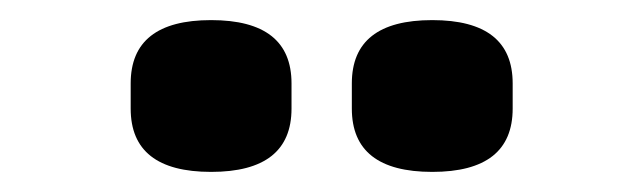

<svg xmlns="http://www.w3.org/2000/svg" viewBox="-20 -771 640 191"><path d="M110 -663V-688Q110 -751 190 -751Q270 -751 270 -688V-663Q270 -600 190 -600Q110 -600 110 -663ZM330 -663V-688Q330 -751 410 -751Q490 -751 490 -688V-663Q490 -600 410 -600Q330 -600 330 -663Z"/></svg>

Font: Anuphan
Style: Bold
Weight: 700
Designer: Mike Abbink, Paul van der Laan, Pieter van Rosmalen, Mint Tantisuwanna
Foundry: Bold Monday; Cadson Demak
Version: Version 3.002;hotconv 1.0.109;makeotfexe 2.5.65596